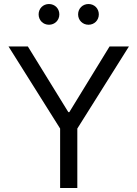

<svg xmlns="http://www.w3.org/2000/svg" viewBox="-20 -939 686 959"><path d="M280.3 0H366.2V-296.9L624 -707H527.3L326.2 -378.9H321.3L119.1 -707H22.5L280.3 -296.9ZM224.6 -815.4C253.9 -815.4 276.4 -837.9 276.4 -867.2C276.4 -896.5 253.9 -918.9 224.6 -918.9C195.3 -918.9 172.9 -896.5 172.9 -867.2C172.9 -837.9 195.3 -815.4 224.6 -815.4ZM421.9 -815.4C451.2 -815.4 473.6 -837.9 473.6 -867.2C473.6 -896.5 451.2 -918.9 421.9 -918.9C392.6 -918.9 370.1 -896.5 370.1 -867.2C370.1 -837.9 392.6 -815.4 421.9 -815.4Z"/></svg>

Font: Wanted Sans
Style: Regular
Weight: 400
Designer: Original Design by Kil Hyung-jin and Kang Hanbin, Wanted Lab, Inc; Hangeul from Source Han Sans by Jang Soo-young and Ka
Foundry: Wanted Lab, Inc.
Version: Version 1.001;Glyphs 3.2 (3227)